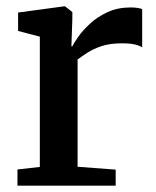

<svg xmlns="http://www.w3.org/2000/svg" viewBox="-20 -585 490 605"><path d="M35 0V-51L105.5 -59V-469.5L37 -487.5V-545.5L181.5 -565H185L208 -547V-527L205 -439H208Q212.5 -449 226.5 -469Q240.5 -489 263.8 -510.5Q287 -532 319 -546.8Q351 -561.5 391 -561.5Q405 -561.5 413.8 -560Q422.5 -558.5 428 -556.5V-435.5Q421 -441 405.2 -444.8Q389.5 -448.5 364 -448.5Q327 -448.5 300.5 -439.8Q274 -431 255.5 -419Q237 -407 224.5 -397.5V-59.5L344.5 -50.5V0Z"/></svg>

Font: Merriweather 24pt SemiBold
Style: Regular
Weight: 600
Designer: Eben Sorkin
Foundry: Eben Sorkin
Version: Version 2.100